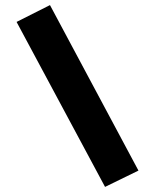

<svg xmlns="http://www.w3.org/2000/svg" viewBox="-20 -687 603 753"><path d="M392 46 523 -18 176 -667 45 -601Z"/></svg>

Font: Inconsolata SemiExpanded Black
Style: Regular
Weight: 900
Width: 6
Monospace: yes
Designer: Raph Levien, Cyreal, Brenton Simpson
Foundry: Raph Levien, Cyreal, Google
Version: Version 3.100